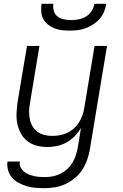

<svg xmlns="http://www.w3.org/2000/svg" viewBox="-20 -760 640 1003"><path d="M212 223Q188 223 164.5 221Q141 219 119.5 212.5Q98 206 78 195.5Q58 185 43.5 168.5Q29 152 22.5 130Q16 108 19 84H84Q81 100 87.5 113.5Q94 127 104.5 136Q115 145 128.5 150.5Q142 156 156.5 159.5Q171 163 186 164Q201 165 216 165Q236 165 256.5 161Q277 157 296 147.5Q315 138 331 123.5Q347 109 358 91Q369 73 375.5 53Q382 33 386 13L403 -91Q389 -68 370 -48.5Q351 -29 327.5 -16Q304 -3 278.5 2.5Q253 8 228 8Q199 8 172 1Q145 -6 123.5 -22.5Q102 -39 89 -63Q76 -87 70.5 -114Q65 -141 66.5 -170Q68 -199 72 -228L121 -520H186L136 -218Q132 -197 132 -176.5Q132 -156 136 -136.5Q140 -117 150 -100Q160 -83 176 -71.5Q192 -60 211.5 -55Q231 -50 252 -50Q272 -50 291.5 -53.5Q311 -57 330 -65.5Q349 -74 365 -88Q381 -102 392 -119.5Q403 -137 410 -156Q417 -175 420 -195L474 -520H539L449 23Q444 50 434.5 77Q425 104 409 128Q393 152 370 171Q347 190 320.5 202Q294 214 266.5 218.5Q239 223 212 223ZM343 -600Q322 -600 302 -602.5Q282 -605 263.5 -612.5Q245 -620 230 -632Q215 -644 206 -661Q197 -678 195.5 -698.5Q194 -719 197 -740H259Q256 -721 261.5 -702.5Q267 -684 281 -673.5Q295 -663 314 -659Q333 -655 352 -655Q371 -655 391 -659Q411 -663 429 -673.5Q447 -684 458.5 -702.5Q470 -721 473 -740H535Q532 -719 523.5 -698.5Q515 -678 500 -661Q485 -644 466 -632Q447 -620 426.5 -612.5Q406 -605 385 -602.5Q364 -600 343 -600Z"/></svg>

Font: Iosevka Light Extended
Style: Italic
Weight: 300
Width: 7
Italic angle: -9°
Monospace: yes
Designer: Belleve Invis
Foundry: Belleve Invis
Version: Version 32.5.0; ttfautohint (v1.8.4)